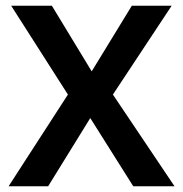

<svg xmlns="http://www.w3.org/2000/svg" viewBox="-20 -650 639 670"><path d="M161 -630 300 -401 440 -630H579L374 -320L589 0H445L295 -238L148 0H10L217 -320L19 -630Z"/></svg>

Font: Mukta Mahee SemiBold
Style: Regular
Weight: 600
Designer: Shuchita Grover, Noopur Datye, Girish Dalvi, Yashodeep Gholap
Foundry: Ek Type
Version: Version 2.538;PS 1.000;hotconv 16.6.51;makeotf.lib2.5.65220;